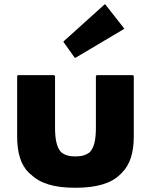

<svg xmlns="http://www.w3.org/2000/svg" viewBox="-20 -865 713 907"><path d="M279 -668 331 -595 335 -591 564 -727 567 -730 479 -842 475 -845 283 -672ZM61 -506V-221C61 -143 78 -87 116 -49L124 -42H125C169 2 237 22 336 22C435 22 505 2 549 -42L556 -49C594 -87 612 -143 612 -221V-506L608 -510H437L433 -506V-264C433 -210 427 -173 406 -148L405 -147C389 -133 366 -126 336 -126C307 -126 285 -132 268 -147L267 -148C247 -172 240 -209 240 -264V-506L236 -510H65ZM117 -54H116Z"/></svg>

Font: Hussar Woodtype
Style: Bd
Weight: 900
Foundry: Cannot Into Space Fonts
Version: Version 1.07